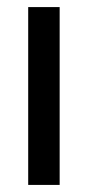

<svg xmlns="http://www.w3.org/2000/svg" viewBox="-20 -521 249 542"><path d="M59.6 1V-501H78.1H81.1H84H92.8H102.5H108.4H115.2H123H129.9H148.4V1H129.9H127.9H125H115.2H105.5H99.6H92.8H85.9H78.1Z"/></svg>

Font: LeFont
Style: Default
Weight: 400
Designer: Leryon MEDIA
Version: Version 1.0